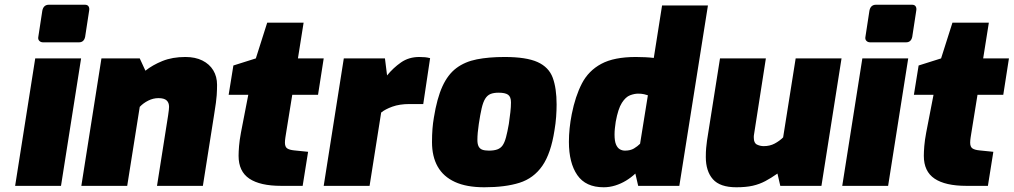

<svg xmlns="http://www.w3.org/2000/svg" viewBox="-20 -786 4287 812"><path d="M162 -607Q152 -607 146 -613.5Q140 -620 142 -630L159 -741Q164 -766 187 -766H339Q350 -766 354.5 -759Q359 -752 357 -741L340 -630Q335 -607 314 -607ZM44 0 129 -539H323L238 0Z M324 0 409 -539H571L595 -487Q625 -511 667 -528Q709 -545 764 -545Q806 -545 836 -530Q866 -515 882 -488.5Q898 -462 898 -427Q898 -408 896.5 -383.5Q895 -359 886 -304L838 0H644L691 -298Q693 -312 694 -320.5Q695 -329 695 -334Q695 -352 684.5 -361.5Q674 -371 650 -371Q628 -371 607 -360.5Q586 -350 571 -334L518 0Z M1169 0Q1080 0 1034.5 -30.5Q989 -61 989 -127Q989 -144 991 -168.5Q993 -193 999 -225L1030 -385H947L967 -509L1062 -539L1110 -690H1264L1240 -539H1349L1325 -385H1216L1190 -224Q1189 -218 1187 -205Q1185 -192 1185 -183Q1185 -165 1194.5 -158.5Q1204 -152 1224 -150L1283 -144L1260 0Z M1349 0 1434 -539H1608L1617 -467Q1643 -499 1676 -522Q1709 -545 1753 -545Q1767 -545 1777.5 -544Q1788 -543 1799 -540L1770 -346Q1756 -346 1741 -346Q1726 -346 1712 -346Q1670 -346 1639.5 -335Q1609 -324 1592 -310L1543 0Z M2028 6Q1953 6 1904 -16.5Q1855 -39 1831 -81.5Q1807 -124 1807 -185Q1807 -216 1809 -241Q1811 -266 1815 -289Q1828 -370 1851 -420.5Q1874 -471 1910 -498Q1946 -525 1996.5 -535Q2047 -545 2114 -545Q2206 -545 2253.5 -523.5Q2301 -502 2317.5 -457.5Q2334 -413 2334 -344Q2334 -320 2332 -292Q2330 -264 2325 -235Q2310 -137 2273.5 -84.5Q2237 -32 2177 -13Q2117 6 2028 6ZM2048 -149Q2069 -149 2083 -154Q2097 -159 2105.5 -171Q2114 -183 2120 -205.5Q2126 -228 2132 -262Q2136 -290 2138.5 -312Q2141 -334 2141 -353Q2141 -377 2128.5 -385.5Q2116 -394 2089 -394Q2068 -394 2054.5 -388.5Q2041 -383 2032 -368.5Q2023 -354 2017 -328Q2011 -302 2005 -262Q2002 -242 2000.5 -225.5Q1999 -209 1999 -194Q1999 -177 2004 -167Q2009 -157 2019.5 -153Q2030 -149 2048 -149Z M2533 6Q2457 6 2421.5 -45.5Q2386 -97 2386 -186Q2386 -242 2398 -303Q2413 -379 2441 -433Q2469 -487 2523 -516Q2577 -545 2669 -545Q2689 -545 2709 -544Q2729 -543 2745 -541L2780 -763H2974L2853 0H2679L2667 -52Q2649 -35 2627.5 -22Q2606 -9 2582 -1.5Q2558 6 2533 6ZM2623 -149Q2646 -149 2661 -158Q2676 -167 2687 -178L2720 -383Q2715 -385 2704 -387.5Q2693 -390 2679 -390Q2663 -390 2644.5 -383Q2626 -376 2610 -351Q2594 -326 2584 -271Q2582 -257 2580.5 -244Q2579 -231 2579 -217Q2579 -190 2585 -175.5Q2591 -161 2601 -155Q2611 -149 2623 -149Z M3094 6Q3025 6 2995 -28Q2965 -62 2965 -122Q2965 -145 2966.5 -160.5Q2968 -176 2970 -191L3025 -539H3219L3169 -218Q3168 -214 3168 -211Q3168 -208 3168 -203Q3168 -181 3181.5 -174.5Q3195 -168 3210 -168Q3236 -168 3256.5 -179Q3277 -190 3292 -205L3345 -539H3539L3454 0H3280L3268 -52Q3241 -33 3216.5 -20Q3192 -7 3163.5 -0.5Q3135 6 3094 6Z M3660 -607Q3650 -607 3644 -613.5Q3638 -620 3640 -630L3657 -741Q3662 -766 3685 -766H3837Q3848 -766 3852.5 -759Q3857 -752 3855 -741L3838 -630Q3833 -607 3812 -607ZM3542 0 3627 -539H3821L3736 0Z M4067 0Q3978 0 3932.5 -30.5Q3887 -61 3887 -127Q3887 -144 3889 -168.5Q3891 -193 3897 -225L3928 -385H3845L3865 -509L3960 -539L4008 -690H4162L4138 -539H4247L4223 -385H4114L4088 -224Q4087 -218 4085 -205Q4083 -192 4083 -183Q4083 -165 4092.5 -158.5Q4102 -152 4122 -150L4181 -144L4158 0Z"/></svg>

Font: Exo Thin Black
Style: Italic
Weight: 900
Italic angle: -9°
Version: Version 2.000